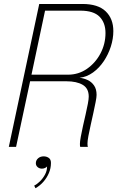

<svg xmlns="http://www.w3.org/2000/svg" viewBox="-20 -758 616 991"><path d="M25.5 0 182.5 -737.5H405.5Q486 -737.5 525.5 -699.5Q565 -661.5 565 -597.5Q565 -558 552 -517.5Q539 -477 515.5 -442Q492 -407 460.2 -384Q428.5 -361 390.5 -356.5Q411.5 -354.5 431.8 -345.2Q452 -336 465.2 -317.2Q478.5 -298.5 478.5 -268Q478.5 -256 473.5 -231Q468.5 -206 461.8 -174.8Q455 -143.5 448 -112.5Q441 -81.5 436.2 -56Q431.5 -30.5 431.5 -17.5Q431.5 -11 432 -6.5Q432.5 -2 433.5 0H394Q392.5 -4 392.5 -15.5Q392.5 -27.5 397 -52.2Q401.5 -77 408.2 -107.2Q415 -137.5 422 -167.8Q429 -198 433.5 -222.5Q438 -247 438 -259.5Q438 -302 406.8 -320.2Q375.5 -338.5 323 -338.5H118L138.5 -353L63 0ZM139.5 -358.5 124.5 -372.5H330.5Q385.5 -372.5 429.2 -403Q473 -433.5 498.8 -482.5Q524.5 -531.5 524.5 -587.5Q524.5 -640.5 493.8 -671.8Q463 -703 394.5 -703H196L217 -724ZM196.5 112.5Q183.5 112.5 174.2 104.5Q165 96.5 165 84.5Q165 69.5 176.5 59.2Q188 49 205.5 49Q220 49 231.5 56.8Q243 64.5 243 83Q243 110.5 232.2 135.5Q221.5 160.5 203.5 180.8Q185.5 201 163 213.5L156.5 200Q171 193 186.2 178Q201.5 163 212.2 143.2Q223 123.5 223 101Q220.5 105 212.8 108.8Q205 112.5 196.5 112.5Z"/></svg>

Font: Epilogue ExtraLight
Style: Italic
Weight: 250
Italic angle: -12°
Designer: Tyler Finck
Foundry: Etcetera Type Co
Version: Version 2.112